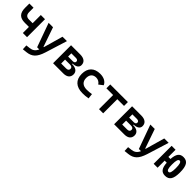

<svg xmlns="http://www.w3.org/2000/svg" viewBox="389 -2101 3910 3910"><g transform="rotate(45 2344.0 -146.0)"><path d="M264.6 -174.8H383.3V0H503.9V-517.6H383.3V-281.7H280.8C207.5 -281.7 173.3 -317.4 173.3 -395.5V-517.6H52.7V-395.5C52.7 -244.1 119.1 -174.8 264.6 -174.8Z M617.7 234.4 710.4 224.6C853 209.5 929.2 140.1 988.3 -45.9L1135.3 -517.6H1008.3L889.6 -98.6H879.4L734.9 -517.6H607.9L794.4 0H856.9C822.3 76.7 774.9 109.9 698.7 118.7L612.8 128.4Z M1253.9 0H1549.8C1652.3 0 1710.9 -48.8 1710.9 -134.8C1710.9 -215.3 1648.9 -261.2 1540 -261.7V-275.4C1636.7 -277.8 1691.4 -316.9 1691.4 -382.8C1691.4 -468.8 1628.9 -517.6 1519.5 -517.6H1253.9ZM1374.5 -112.3V-224.6H1514.2C1561 -224.6 1586.4 -205.6 1586.4 -169.4C1586.4 -132.3 1562 -112.3 1517.6 -112.3ZM1374.5 -312.5V-405.3H1504.4C1544.4 -405.3 1566.9 -389.2 1566.9 -358.9C1566.9 -328.6 1545.9 -312.5 1507.8 -312.5Z M2106.9 9.8C2160.6 9.8 2218.3 6.8 2271.5 -4.9L2258.8 -115.2C2213.9 -107.4 2166 -102.5 2118.7 -102.5C2005.9 -102.5 1942.4 -159.2 1942.4 -264.6C1942.4 -360.8 1994.1 -415 2083 -415C2136.2 -415 2182.6 -388.7 2211.4 -342.8L2300.8 -412.6C2269 -485.8 2191.4 -527.3 2086.9 -527.3C1915 -527.3 1819.3 -428.7 1819.3 -259.8C1819.3 -85.9 1923.3 9.8 2106.9 9.8Z M2576.7 0H2696.8V-406.7H2890.6V-517.6H2382.8V-406.7H2576.7Z M3011.7 0H3307.6C3410.2 0 3468.8 -48.8 3468.8 -134.8C3468.8 -215.3 3406.7 -261.2 3297.9 -261.7V-275.4C3394.5 -277.8 3449.2 -316.9 3449.2 -382.8C3449.2 -468.8 3386.7 -517.6 3277.3 -517.6H3011.7ZM3132.3 -112.3V-224.6H3272C3318.8 -224.6 3344.2 -205.6 3344.2 -169.4C3344.2 -132.3 3319.8 -112.3 3275.4 -112.3ZM3132.3 -312.5V-405.3H3262.2C3302.2 -405.3 3324.7 -389.2 3324.7 -358.9C3324.7 -328.6 3303.7 -312.5 3265.6 -312.5Z M3547.4 234.4 3640.1 224.6C3782.7 209.5 3858.9 140.1 3918 -45.9L4064.9 -517.6H3938L3819.3 -98.6H3809.1L3664.6 -517.6H3537.6L3724.1 0H3786.6C3752 76.7 3704.6 109.9 3628.4 118.7L3542.5 128.4Z M4484.9 9.8C4604.5 9.8 4655.3 -68.8 4655.3 -253.9C4655.3 -445.8 4604.5 -527.3 4484.9 -527.3C4382.8 -527.3 4333 -461.9 4323.2 -311H4263.7V-517.6H4150.4V0H4263.7V-204.1H4323.2C4331.5 -54.7 4381.3 9.8 4484.9 9.8ZM4479 -96.2C4440.9 -96.2 4424.3 -143.1 4424.3 -253.9C4424.3 -371.6 4440.9 -421.4 4479 -421.4C4516.6 -421.4 4533.2 -371.6 4533.2 -253.9C4533.2 -143.1 4516.6 -96.2 4479 -96.2Z"/></g></svg>

Font: Cascadia Code NF SemiBold
Style: Regular
Weight: 600
Monospace: yes
Designer: Aaron Bell
Foundry: Saja Typeworks
Version: Version 2404.023